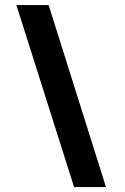

<svg xmlns="http://www.w3.org/2000/svg" viewBox="-20 -757 498 767"><path d="M275.9 -9.8 45.4 -736.8H174.3L403.3 -9.8Z"/></svg>

Font: Comme ExtraBold
Style: Regular
Weight: 800
Version: Version 1.000;gftools[0.9.27]